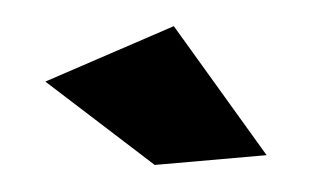

<svg xmlns="http://www.w3.org/2000/svg" viewBox="-29 -812 408 253"><g transform="rotate(-5 175.0 -685.0)"><path d="M315 -595 208 -775 33 -717 167 -595Z"/></g></svg>

Font: Radio Edit
Style: P3
Weight: 800
Version: Version 3.001;PS 003.001;hotconv 1.0.70;makeotf.lib2.5.58329